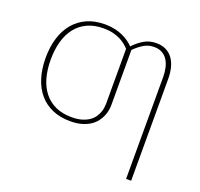

<svg xmlns="http://www.w3.org/2000/svg" viewBox="-119 -633 983 945"><g transform="rotate(20 372.0 -161.0)"><path d="M660 178.5H633.5V-355.5Q633.5 -381.5 628.2 -404Q623 -426.5 612 -443.2Q601 -460 583.5 -469.5Q566 -479 542 -479Q513.5 -479 490 -465.5Q466.5 -452 441 -427V-136.5Q441 -125.5 438.5 -110.8Q436 -96 429.5 -80.2Q423 -64.5 411.2 -49Q399.5 -33.5 381.2 -21.2Q363 -9 337.2 -1.5Q311.5 6 276.5 6Q224 6 183.2 -11.8Q142.5 -29.5 114.5 -62.5Q86.5 -95.5 72 -142.2Q57.5 -189 57.5 -246.5Q57.5 -304 72 -351Q86.5 -398 114.5 -431.2Q142.5 -464.5 183.2 -482.8Q224 -501 276.5 -501Q304 -501 327.2 -496Q350.5 -491 369.5 -482.5Q388.5 -474 403.5 -463.2Q418.5 -452.5 429 -441Q457 -470 484.2 -485.2Q511.5 -500.5 546 -500.5Q575 -500.5 596.2 -490Q617.5 -479.5 631.8 -460.2Q646 -441 653 -414.2Q660 -387.5 660 -355.5ZM276.5 -15Q308.5 -15 331.2 -22Q354 -29 369.2 -40Q384.5 -51 393.5 -64.5Q402.5 -78 407.2 -91.5Q412 -105 413.2 -116.8Q414.5 -128.5 414.5 -135.5V-423Q405.5 -433 393.2 -443Q381 -453 364.5 -461.2Q348 -469.5 326.2 -474.8Q304.5 -480 276.5 -480Q228.5 -480 192.5 -463.2Q156.5 -446.5 132.2 -415.8Q108 -385 96 -342Q84 -299 84 -246.5Q84 -194 96 -151.5Q108 -109 132.2 -78.5Q156.5 -48 192.5 -31.5Q228.5 -15 276.5 -15Z"/></g></svg>

Font: Lato Thin
Style: Regular
Weight: 200
Designer: Lukasz Dziedzic
Foundry: tyPoland Lukasz Dziedzic
Version: Version 2.007; 2014-02-27